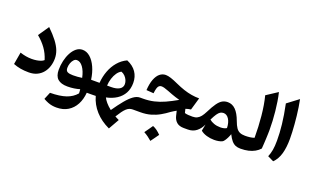

<svg xmlns="http://www.w3.org/2000/svg" viewBox="-108 -1363 3644 2246"><g transform="rotate(20 1713.5 -240.0)"><path d="M455.4 -247.7Q455.4 -298 436.7 -347Q417.9 -395.9 376.5 -450.5Q335.1 -505.1 266.5 -571.7L175.8 -438.8Q239 -386.4 282.3 -326.4Q325.5 -266.4 348.8 -190.3Q336.5 -178.2 313.9 -169.5Q291.3 -160.8 262.2 -156Q233.2 -151.2 200.6 -151.2Q163.4 -151.2 127.6 -157.6Q91.9 -164 54.5 -176.2L28.3 -25.1Q73.3 -7.5 119.2 0.5Q165 8.6 222.4 8.6Q280.1 8.6 323.7 -12Q367.3 -32.6 396.5 -68.4Q425.8 -104.2 440.6 -150.4Q455.4 -196.6 455.4 -247.7Z M705 -319.6Q747 -319.6 781.4 -272.3Q815.8 -225 832.5 -145Q806.7 -140.8 777 -138.6Q747.2 -136.5 720.4 -136.5Q674.7 -136.5 651.9 -148.4Q629.1 -160.3 629.1 -195.5Q629.1 -225.9 639.1 -254.4Q649.2 -282.9 666.4 -301.3Q683.6 -319.6 705 -319.6ZM726.1 -455.6Q684.2 -455.6 650.2 -428.3Q616.2 -400.9 592 -355.4Q567.8 -310 554.9 -254Q542 -197.9 542 -140.6Q542 -63 582.6 -27.1Q623.1 8.9 703.2 8.9Q746.1 8.9 785 3.1Q823.9 -2.6 856.4 -12.8Q858 1 858.9 12.9Q859.8 24.9 860 38.3Q812.4 94.6 736.1 120.7Q659.8 146.8 538.5 147.8L501.5 236.7Q533.4 254.9 560.4 265.3Q587.3 275.7 613.1 279.9Q638.9 284.2 666.5 284.2Q749.4 284.2 808.6 248Q867.8 211.8 901.9 147.7Q935.9 83.5 942.5 0H993.3V-160.1H938.2Q926.6 -244.9 896.1 -311.8Q865.7 -378.7 821.9 -417.2Q778.1 -455.6 726.1 -455.6Z M1240 -370.4Q1267.9 -359.7 1287.3 -339.2Q1306.6 -318.8 1316.9 -294.4Q1327.1 -270 1327.1 -247.1Q1327.1 -204.8 1290.3 -182.5Q1253.5 -160.1 1187.8 -160.1H1137.1Q1139.3 -206 1153 -249.2Q1166.6 -292.4 1189.2 -324.9Q1211.9 -357.3 1240 -370.4ZM1258.3 -517.8Q1194.7 -488.3 1148.7 -434.6Q1102.6 -380.8 1076 -310.4Q1049.3 -239.9 1043.4 -160.1H993.2Q983.4 -160.1 978.6 -152.1Q973.7 -144.2 973.7 -123.7V-36.4Q973.7 -15.9 978.6 -8Q983.4 0 993.2 0Q1009.3 0 1024 -0.4Q1038.7 -0.8 1054 -1.1Q1081.4 98.1 1151.5 176.3Q1221.6 254.5 1328.4 303.9L1403.4 171.9Q1390.2 165.8 1376 158.7Q1361.8 151.5 1352.1 146Q1377.3 105.3 1397.5 77.4Q1417.8 49.5 1436.3 32.4Q1454.8 15.3 1473.9 7.6Q1493 0 1515.9 0H1549V-160.1H1548.5Q1509.1 -160.1 1468.1 -131.1Q1427.1 -102 1380.2 -45.6Q1333.3 10.9 1275.7 93.9Q1234.7 61.7 1208.9 30.7Q1183.2 -0.2 1171.7 -25Q1246.3 -40.5 1300.7 -75.8Q1355.1 -111 1384.9 -165.5Q1414.6 -220 1414.6 -293Q1414.6 -369.8 1375.3 -427.4Q1336 -485 1258.3 -517.8Z M1988.2 -291.5Q1912.6 -248.3 1847.9 -219Q1783.2 -189.6 1719.3 -174.9Q1655.5 -160.1 1582.6 -160.1H1548.8Q1539.1 -160.1 1534.2 -152.1Q1529.3 -144.2 1529.3 -123.7V-36.4Q1529.3 -15.9 1534.2 -8Q1539.1 0 1548.8 0H1607.9Q1680 0 1738.3 -16.8Q1796.6 -33.7 1846.1 -61.9Q1895.5 -90 1940.4 -124Q1956.2 -134.8 1972.4 -144.6Q1988.5 -154.4 2003.1 -162.4L2017.5 -102.4Q2029.2 -54.9 2060.9 -27.5Q2092.6 0 2150.1 0H2200.4V-160.1H2198.6Q2169.7 -160.1 2146.9 -161.6Q2124.2 -163.2 2102.9 -169.3L2090.8 -217.9Q2123.3 -229.4 2155.5 -233L2200.4 -387.5Q2151.9 -387.5 2103.8 -395.6Q2055.7 -403.6 2005.7 -420.1Q1955.8 -436.7 1901.8 -461.2Q1846.5 -486.6 1808 -499.2Q1769.4 -511.8 1741.8 -511.8Q1700 -511.8 1667.2 -484.4Q1634.4 -457 1613.8 -402.9Q1593.3 -348.9 1588.3 -268.1L1678.6 -261.6Q1683 -301.3 1690.3 -325Q1697.5 -348.7 1709.6 -359.2Q1721.6 -369.7 1740.4 -369.7Q1754.7 -369.7 1775.9 -364.2Q1797.1 -358.7 1831.1 -345.3Q1860.8 -333.4 1885.9 -324.2Q1910.9 -314.9 1935.5 -307.1Q1960.1 -299.3 1988.2 -291.5ZM1804.6 100.3Q1787 125.9 1769.3 151.4Q1751.5 176.9 1732.5 202.8Q1761.1 218.5 1786.4 236.7Q1811.6 254.8 1834 274.9Q1853.2 248.9 1871.3 223.6Q1889.5 198.3 1907.1 173.4Q1883 148.8 1857.5 129.6Q1831.9 110.5 1804.6 100.3Z M2528.1 -324.7Q2569.7 -324.7 2596.6 -282.4Q2623.5 -240 2625.3 -172.5Q2610.7 -162.8 2590.9 -158.3Q2571.2 -153.7 2547.2 -153.7Q2503.9 -153.7 2467.3 -167Q2430.8 -180.3 2409.5 -199.9Q2433.3 -248.1 2451.6 -275.3Q2470 -302.4 2488 -313.6Q2505.9 -324.7 2528.1 -324.7ZM2532.3 -461Q2495.4 -461 2465.5 -444.4Q2435.6 -427.9 2405.8 -386.4Q2376 -344.9 2338.6 -269.8Q2320.3 -233.4 2301.1 -209Q2281.9 -184.6 2257.7 -172.4Q2233.5 -160.1 2200.2 -160.1Q2190.5 -160.1 2185.6 -152.1Q2180.7 -144.2 2180.7 -123.7V-36.4Q2180.7 -15.9 2185.6 -8Q2190.5 0 2200.2 0Q2262.9 0 2306.6 -34.9Q2350.3 -69.7 2375.1 -125.6L2359.3 -43.4Q2389.9 -17.7 2435.5 -4.4Q2481.1 8.9 2530 8.9Q2558.6 8.9 2584.3 4.2Q2609.9 -0.5 2628.5 -9.3Q2639.2 -14.6 2651.9 -32.3Q2664.6 -50 2676.5 -74Q2688.4 -98.1 2696.4 -122.4Q2719 -76.8 2741.5 -49.9Q2764 -23.1 2791 -11.5Q2818 0 2853.9 0H2854.4V-160.1H2853.9Q2814.5 -160.1 2788 -171.6Q2761.5 -183.1 2742.2 -211.4Q2722.9 -239.8 2704.7 -289.8Q2673.3 -376.2 2630.9 -418.6Q2588.4 -461 2532.3 -461Z M3052.3 -776.6 2914 -686.2Q2927.8 -633.2 2938.1 -572.2Q2948.3 -511.3 2954.7 -445.4Q2961.1 -379.6 2964.3 -311.6Q2967.5 -243.5 2967.5 -176.3Q2944.7 -167.5 2914.9 -163.8Q2885.1 -160.1 2854.5 -160.1Q2844.8 -160.1 2839.9 -152.1Q2835 -144.2 2835 -123.7V-36.4Q2835 -15.9 2839.9 -8Q2844.8 0 2854.5 0Q2909.2 0 2953.1 -10.3Q2997.1 -20.7 3031.2 -40.1Q3065.4 -59.5 3089.9 -87Q3092.2 -115.9 3094.1 -148.5Q3096.1 -181 3097.6 -213.5Q3099 -245.9 3099.9 -273.9Q3100.8 -301.9 3100.8 -321.4Q3100.8 -376.1 3097.8 -434.4Q3094.8 -492.7 3088.7 -551.6Q3082.7 -610.5 3073.7 -667.5Q3064.6 -724.5 3052.3 -776.6Z M3312.5 -783.7 3173.8 -679.2Q3188.2 -609.5 3198.2 -548.7Q3208.1 -488 3214.1 -433.9Q3220.2 -379.8 3222.8 -330.8Q3225.5 -281.7 3225.5 -235.5Q3225.5 -164.8 3217.1 -117.6Q3208.6 -70.4 3191.1 -28.1L3265.6 7.7Q3316.3 -41.8 3338.5 -119.9Q3360.7 -198 3360.7 -306.1Q3360.7 -344.6 3358.6 -390.2Q3356.5 -435.7 3352.6 -485.4Q3348.7 -535.1 3342.9 -586.4Q3337 -637.8 3329.5 -687.8Q3321.9 -737.8 3312.5 -783.7Z"/></g></svg>

Font: Pinar-VF-FD
Style: Regular
Weight: 300
Designer: Amin Abedi
Version: Version 3.0